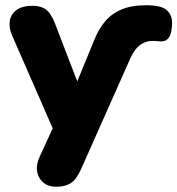

<svg xmlns="http://www.w3.org/2000/svg" viewBox="-20 -523 676 732"><path d="M195 189Q164 189 145 173Q126 157 121.5 131Q117 105 131 75L197 -69V3L26 -388Q13 -418 17.5 -444Q22 -470 44 -485.5Q66 -501 104 -501Q136 -501 155.5 -486.5Q175 -472 191 -430L291 -170H257L340 -372Q355 -410 379.5 -440Q404 -470 442.5 -486.5Q481 -503 536 -503Q595 -503 615.5 -484.5Q636 -466 636 -436Q636 -402 626 -383.5Q616 -365 594 -365Q589 -365 581 -366Q573 -367 560 -367Q535 -367 514 -351.5Q493 -336 478 -303L289 122Q271 162 249.5 175.5Q228 189 195 189Z"/></svg>

Font: Nunito ExtraLight Black
Style: Regular
Weight: 900
Version: Version 3.602